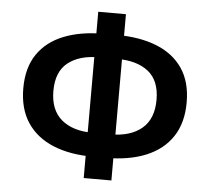

<svg xmlns="http://www.w3.org/2000/svg" viewBox="-54 -812 963 883"><g transform="rotate(5 428.0 -370.0)"><path d="M398.4 -87.6Q291.5 -87.6 213.7 -119.7Q135.8 -151.9 93.6 -215.5Q51.4 -279.1 51.4 -373.6Q51.4 -468.3 93.6 -530.5Q135.8 -592.7 213.7 -623.9Q291.5 -655 398.4 -655H457.8Q565.3 -655 643.1 -623.9Q721 -592.7 763.3 -530.5Q805.6 -468.3 805.6 -373.6Q805.6 -279.1 763.3 -215.5Q721 -151.9 643.1 -119.7Q565.3 -87.6 457.8 -87.6ZM387.3 -197.1H468.7Q561.9 -197.1 614.2 -241.3Q666.5 -285.5 666.5 -373.6Q666.5 -461.9 614.2 -503.7Q561.9 -545.5 468.7 -545.5H387.3Q295.1 -545.5 242.7 -503.7Q190.3 -461.9 190.3 -373.6Q190.3 -285.5 242.7 -241.3Q295.1 -197.1 387.3 -197.1ZM364.2 13.8V-753.8H492V13.8Z"/></g></svg>

Font: Noto Sans HK Thin
Style: Regular
Weight: 100
Designer: Ryoko NISHIZUKA 西塚涼子 (kana, bopomofo & ideographs); Paul D. Hunt (Latin, Greek & Cyrillic); Sandoll Communications 산돌커뮤니
Foundry: Adobe
Version: Version 2.004-H2;hotconv 1.0.118;makeotfexe 2.5.65603